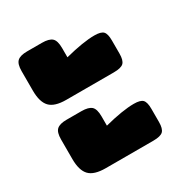

<svg xmlns="http://www.w3.org/2000/svg" viewBox="-119 -565 591 630"><g transform="rotate(-30 176.5 -249.5)"><path d="M23 -359V-433Q23 -460 34 -470Q45 -480 71 -480H127Q154 -480 165 -470Q176 -460 176 -432V-397Q246 -415 288 -415Q313 -415 321.5 -406Q330 -397 330 -372V-322Q330 -297 320.5 -287.5Q311 -278 283 -278H103Q59 -278 41 -297Q23 -316 23 -359ZM23 -100V-174Q23 -201 34 -211Q45 -221 71 -221H127Q154 -221 165 -211Q176 -201 176 -173V-138Q246 -156 288 -156Q313 -156 321.5 -147Q330 -138 330 -113V-63Q330 -38 320.5 -28.5Q311 -19 283 -19H103Q59 -19 41 -38Q23 -57 23 -100Z"/></g></svg>

Font: Mitr SemiBold
Style: Regular
Weight: 600
Designer: Thanarat Vachiruckul
Foundry: Cadson Demak
Version: Version 1.003